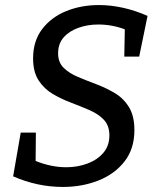

<svg xmlns="http://www.w3.org/2000/svg" viewBox="-20 -730 623 760"><path d="M229 10Q128 10 32 -32L62 -205H122L121 -93Q150 -81 181 -74.5Q212 -68 242 -68Q287 -68 326 -82.5Q365 -97 389 -125Q413 -153 413 -194Q413 -233 391 -256Q369 -279 334.5 -294Q300 -309 261.5 -323.5Q223 -338 189 -358Q155 -378 133 -411.5Q111 -445 111 -499Q111 -568 147 -615Q183 -662 242 -686Q301 -710 372 -710Q419 -710 468 -699Q517 -688 564 -667L531 -506H472L474 -614Q423 -633 369 -633Q327 -633 290.5 -620Q254 -607 232 -582Q210 -557 210 -519Q210 -483 232 -461.5Q254 -440 288.5 -425.5Q323 -411 361.5 -396.5Q400 -382 434.5 -361.5Q469 -341 490.5 -306Q512 -271 512 -215Q512 -141 473 -91Q434 -41 369.5 -15.5Q305 10 229 10Z"/></svg>

Font: Bitter Medium
Style: Italic
Weight: 500
Italic angle: -9°
Designer: Sol Matas, and Bitter project Authors
Foundry: Sol Matas
Version: Version 2.001